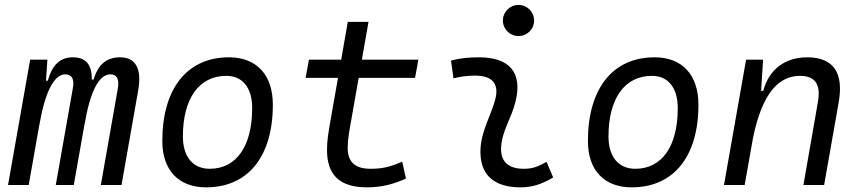

<svg xmlns="http://www.w3.org/2000/svg" viewBox="-20 -764 3556 793"><path d="M175.8 -517.6H104.5L13.2 0H98.6L141.6 -243.7V-242.7C165 -380.9 202.1 -457 249.5 -457C276.9 -457 288.1 -437.5 280.8 -399.4L210.4 0H284.7L329.1 -251V-249C351.6 -383.3 387.2 -457 436.5 -457C462.9 -457 473.1 -436.5 466.8 -399.4L396.5 0H481.9L550.8 -390.6C566.4 -480.5 540.5 -527.3 476.1 -527.3C421.9 -527.3 385.7 -500 366.7 -435.5H358.9C360.4 -498 333.5 -527.3 281.2 -527.3C230 -527.3 195.8 -498 177.7 -430.7H169.9Z M831.1 9.8C1004.4 9.8 1106.9 -117.2 1106.9 -331.5C1106.9 -455.1 1039.6 -527.3 925.8 -527.3C752.9 -527.3 650.4 -398.4 650.4 -181.2C650.4 -61 717.8 9.8 831.1 9.8ZM846.2 -66.9C776.9 -66.9 735.4 -116.2 735.4 -200.2C735.4 -357.4 802.2 -450.7 914.6 -450.7C982.4 -450.7 1021.5 -400.9 1021.5 -317.4C1021.5 -159.7 956.1 -66.9 846.2 -66.9Z M1496.1 9.8C1562 9.8 1611.3 -6.3 1656.7 -26.4L1641.1 -96.2C1589.8 -74.2 1559.1 -66.9 1510.3 -66.9C1446.3 -66.9 1416 -95.2 1416 -152.8C1416 -191.4 1422.4 -219.7 1434.1 -287.1L1461.4 -442.4H1694.3L1708 -517.6H1474.6L1502 -673.8H1416.5L1389.2 -517.6H1255.9L1242.2 -442.4H1376L1348.6 -287.1C1336.4 -217.3 1330.6 -186 1330.6 -144.5C1330.6 -40.5 1383.8 9.8 1496.1 9.8Z M2237.3 -95.7C2200.7 -74.7 2178.2 -66.9 2143.1 -66.9C2078.1 -66.9 2045.9 -98.1 2049.8 -157.7C2054.2 -225.6 2092.8 -275.4 2109.4 -345.2C2138.7 -464.4 2084.5 -527.3 1958 -527.3C1919.4 -527.3 1880.9 -524.4 1842.8 -513.7L1853 -440.4C1882.8 -448.2 1912.6 -451.7 1942.4 -451.7C2012.7 -451.7 2042 -418.5 2025.9 -355C2010.7 -293.9 1969.2 -226.1 1964.8 -153.3C1958 -46.4 2015.1 9.8 2130.4 9.8C2185.5 9.8 2226.1 -8.3 2264.6 -31.2ZM2121.6 -615.2C2157.2 -615.2 2186 -643.6 2186 -679.2C2186 -714.8 2157.2 -743.7 2121.6 -743.7C2085.9 -743.7 2057.1 -714.8 2057.1 -679.2C2057.1 -643.6 2085.9 -615.2 2121.6 -615.2Z M2588.9 9.8C2762.2 9.8 2864.7 -117.2 2864.7 -331.5C2864.7 -455.1 2797.4 -527.3 2683.6 -527.3C2510.7 -527.3 2408.2 -398.4 2408.2 -181.2C2408.2 -61 2475.6 9.8 2588.9 9.8ZM2604 -66.9C2534.7 -66.9 2493.2 -116.2 2493.2 -200.2C2493.2 -357.4 2560.1 -450.7 2672.4 -450.7C2740.2 -450.7 2779.3 -400.9 2779.3 -317.4C2779.3 -159.7 2713.9 -66.9 2604 -66.9Z M2970.2 0H3055.7L3089.8 -192.9C3128.9 -384.8 3199.2 -450.7 3284.7 -450.7C3347.2 -450.7 3370.6 -414.6 3358.4 -344.2L3298.3 0H3383.8L3443.8 -340.3C3465.8 -463.4 3422.4 -527.3 3314 -527.3C3222.2 -527.3 3155.8 -477.1 3132.3 -388.7H3123.5L3131.8 -517.6H3061.5Z"/></svg>

Font: Cascadia Mono SemiLight
Style: Italic
Weight: 350
Italic angle: -10°
Monospace: yes
Designer: Aaron Bell
Foundry: Saja Typeworks
Version: Version 2404.023